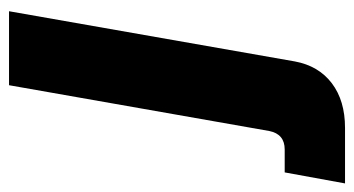

<svg xmlns="http://www.w3.org/2000/svg" viewBox="-322 -404 803 436"><g transform="rotate(-90 80.0 -185.5)"><path d="M-118 196 -93 59H-41Q-6 59 1 24L105 -567H273L159 82Q149 136 109.5 166Q70 196 8 196Z"/></g></svg>

Font: Open Sauce One Black Italic
Style: Regular
Weight: 900
Italic angle: -10°
Designer: Alfredo Marco Pradil
Foundry: Creative Sauce Fz LLC
Version: Version 1.477